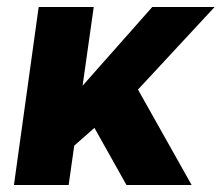

<svg xmlns="http://www.w3.org/2000/svg" viewBox="-20 -531 636 551"><path d="M20 0 91 -511H249L217 -285L417 -511H596L376 -274L530 0H343L251 -164L193 -113L177 0Z"/></svg>

Font: Chivo Medium
Style: Bold Italic
Weight: 700
Italic angle: -8.05°
Version: Version 2.002